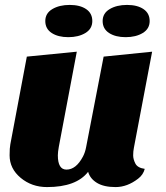

<svg xmlns="http://www.w3.org/2000/svg" viewBox="-20 -740 675 780"><path d="M338 -42Q290 20 171 20Q109 20 64 -17.5Q19 -55 19 -109Q19 -139 22 -154L89 -510L292 -530L219 -144Q215 -122 215 -109Q215 -51 250 -51Q289 -51 317 -104Q326 -121 330 -143L401 -510L598 -530L524 -140Q521 -125 521 -109Q521 -93 530 -75.5Q539 -58 568 -54Q562 -30 541 -14Q497 20 449.5 20Q402 20 374 3Q346 -14 338 -42ZM263 -720Q305 -720 330 -703Q355 -686 355 -654.5Q355 -623 327 -606Q299 -589 257.5 -589Q216 -589 190 -606Q164 -623 164 -654.5Q164 -686 192.5 -703Q221 -720 263 -720ZM496 -720Q538 -720 563 -703Q588 -686 588 -654.5Q588 -623 560 -606Q532 -589 490.5 -589Q449 -589 423 -606Q397 -623 397 -654.5Q397 -686 425.5 -703Q454 -720 496 -720Z"/></svg>

Font: Sansita One
Style: Regular
Weight: 400
Designer: Pablo Cosgaya
Foundry: Omnibus-Type
Version: Version 1.001